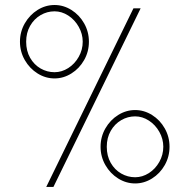

<svg xmlns="http://www.w3.org/2000/svg" viewBox="-20 -736 746 756"><path d="M505.4 -703.1H533.7L190.4 0H162.1ZM194.8 -716.3Q230 -716.3 261.2 -696.8Q292.5 -677.2 311.3 -644Q330.1 -610.8 330.1 -571.8Q330.1 -532.7 311.3 -499.5Q292.5 -466.3 261.2 -446.8Q230 -427.2 194.8 -427.2Q159.2 -427.2 127.9 -446.8Q96.7 -466.3 77.6 -499.5Q58.6 -532.7 58.6 -571.8Q58.6 -610.8 77.6 -644Q96.7 -677.2 127.9 -696.8Q159.2 -716.3 194.8 -716.3ZM194.8 -451.7Q223.1 -451.7 248.8 -468Q274.4 -484.4 290 -512.2Q305.7 -540 305.7 -571.8Q305.7 -602.5 290 -630.4Q274.4 -658.2 248.8 -674.8Q223.1 -691.4 194.8 -691.4Q165.5 -691.4 139.9 -676.5Q114.3 -661.6 98.6 -634.3Q83 -606.9 83 -571.8Q83 -535.6 98.6 -508.3Q114.3 -481 139.9 -466.3Q165.5 -451.7 194.8 -451.7ZM512.2 -302.7Q547.4 -302.7 578.6 -283.2Q609.9 -263.7 628.7 -230.5Q647.5 -197.3 647.5 -158.2Q647.5 -119.1 628.7 -85.9Q609.9 -52.7 578.6 -33.2Q547.4 -13.7 512.2 -13.7Q476.6 -13.7 445.3 -33.2Q414.1 -52.7 395 -85.9Q376 -119.1 376 -158.2Q376 -197.3 395 -230.5Q414.1 -263.7 445.3 -283.2Q476.6 -302.7 512.2 -302.7ZM512.2 -38.1Q540.5 -38.1 566.2 -54.4Q591.8 -70.8 607.4 -98.6Q623 -126.5 623 -158.2Q623 -189 607.4 -216.8Q591.8 -244.6 566.2 -261.2Q540.5 -277.8 512.2 -277.8Q482.9 -277.8 457.3 -262.9Q431.6 -248 416 -220.7Q400.4 -193.4 400.4 -158.2Q400.4 -122.1 416 -94.7Q431.6 -67.4 457.3 -52.7Q482.9 -38.1 512.2 -38.1Z"/></svg>

Font: Wand UI Pro
Style: Regular
Weight: 400
Designer: Andreas Faust
Version: Version 1.003;FEAKit 1.0